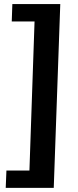

<svg xmlns="http://www.w3.org/2000/svg" viewBox="-20 -739 378 933"><path d="M123 89.8 147.9 -634.8H37.1L40 -719.2H272.9L241.2 173.8H7.8L11.2 89.8Z"/></svg>

Font: Simonetta
Style: Black Italic
Weight: 900
Italic angle: -2°
Designer: Gayaneh Bagdasaryan
Foundry: Brownfox
Version: Version 1.002